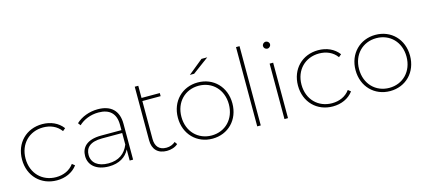

<svg xmlns="http://www.w3.org/2000/svg" viewBox="-57 -1237 3851 1736"><g transform="rotate(-15 1868.0 -369.5)"><path d="M310 3C388 3 458 -27 502 -86L477 -106C438 -52 377 -27 310 -27C181 -27 85 -121 85 -260C85 -398 181 -492 310 -492C377 -492 438 -467 477 -413L502 -434C458 -493 388 -523 310 -523C161 -523 52 -415 52 -260C52 -105 161 3 310 3Z M830 -523C751 -523 676 -494 626 -447L644 -423C688 -465 754 -493 829 -493C934 -493 989 -439 989 -336V-285H800C659 -285 611 -219 611 -143C611 -56 680 3 797 3C892 3 958 -39 990 -104V0H1022V-336C1022 -458 954 -523 830 -523ZM799 -25C702 -25 644 -71 644 -145C644 -210 687 -258 800 -258H989V-150C957 -70 895 -25 799 -25Z M1426 -57C1404 -37 1374 -26 1342 -26C1275 -26 1240 -65 1240 -135V-490H1411V-519H1240V-633H1207V-130C1207 -49 1253 3 1339 3C1377 3 1418 -9 1443 -33Z M1716 -607H1756L1909 -720H1855ZM1766 3C1913 3 2021 -106 2021 -260C2021 -414 1913 -523 1766 -523C1620 -523 1511 -414 1511 -260C1511 -106 1620 3 1766 3ZM1766 -27C1639 -27 1544 -122 1544 -260C1544 -398 1639 -492 1766 -492C1893 -492 1988 -398 1988 -260C1988 -122 1893 -27 1766 -27Z M2184 0H2217V-742H2184Z M2455 -655C2473 -655 2488 -670 2488 -688C2488 -705 2473 -720 2455 -720C2437 -720 2422 -705 2422 -687C2422 -670 2437 -655 2455 -655ZM2439 0H2472V-519H2439Z M2893 3C2971 3 3041 -27 3085 -86L3060 -106C3021 -52 2960 -27 2893 -27C2764 -27 2668 -121 2668 -260C2668 -398 2764 -492 2893 -492C2960 -492 3021 -467 3060 -413L3085 -434C3041 -493 2971 -523 2893 -523C2744 -523 2635 -415 2635 -260C2635 -105 2744 3 2893 3Z M3429 3C3576 3 3684 -106 3684 -260C3684 -414 3576 -523 3429 -523C3283 -523 3174 -414 3174 -260C3174 -106 3283 3 3429 3ZM3429 -27C3302 -27 3207 -122 3207 -260C3207 -398 3302 -492 3429 -492C3556 -492 3651 -398 3651 -260C3651 -122 3556 -27 3429 -27Z"/></g></svg>

Font: Talent ExtraLight
Style: Regular
Weight: 200
Designer: Mike Powis
Version: Version 1.001;hotconv 1.0.109;makeotfexe 2.5.65596